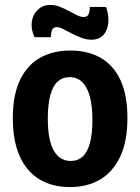

<svg xmlns="http://www.w3.org/2000/svg" viewBox="-20 -745 569 779"><path d="M264 14Q191 14 139 -18Q87 -50 59.5 -112.5Q32 -175 32 -265Q32 -359 61 -420Q90 -481 142.5 -510.5Q195 -540 265 -540Q337 -540 389 -510Q441 -480 469 -419.5Q497 -359 497 -267Q497 -171 467.5 -109Q438 -47 386 -16.5Q334 14 264 14ZM267 -92Q296 -92 315.5 -110Q335 -128 345 -165Q355 -202 355 -257Q355 -315 344.5 -353.5Q334 -392 313.5 -412Q293 -432 262 -432Q234 -432 214 -414Q194 -396 184 -358.5Q174 -321 174 -263Q174 -177 198 -134.5Q222 -92 267 -92ZM351 -584Q330 -584 309.5 -592Q289 -600 270.5 -609.5Q252 -619 236.5 -627Q221 -635 210 -635Q195 -635 190.5 -621.5Q186 -608 187 -594H120Q105 -627 109 -656.5Q113 -686 133.5 -705.5Q154 -725 184 -725Q204 -725 223 -717.5Q242 -710 259.5 -700.5Q277 -691 292 -683.5Q307 -676 320 -676Q336 -676 340.5 -690Q345 -704 344 -717H410Q422 -685 419.5 -654Q417 -623 400 -603.5Q383 -584 351 -584Z"/></svg>

Font: Bricolage Grotesque 24pt SemiCondensed
Style: Bold
Weight: 700
Width: 4
Designer: Mathieu Triay
Foundry: Atelier Triay
Version: Version 1.001;gftools[0.9.33.dev8+g029e19f]